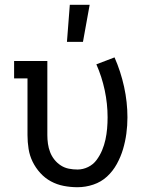

<svg xmlns="http://www.w3.org/2000/svg" viewBox="-20 -775 640 803"><path d="M304 8Q275 8 246.5 2.5Q218 -3 193 -16.5Q168 -30 148.5 -51.5Q129 -73 116.5 -98.5Q104 -124 99.5 -152.5Q95 -181 95 -210V-447H39V-520H178V-210Q178 -192 180.5 -174Q183 -156 189.5 -139Q196 -122 207.5 -107.5Q219 -93 234.5 -83Q250 -73 268 -69.5Q286 -66 304 -66Q327 -66 348.5 -76.5Q370 -87 384 -106Q398 -125 407 -146.5Q416 -168 421 -191Q426 -214 428 -237.5Q430 -261 430 -284Q430 -341 418 -397.5Q406 -454 383 -506L459 -535Q485 -476 499 -412Q513 -348 513 -284Q513 -250 508.5 -216.5Q504 -183 494.5 -151Q485 -119 468.5 -89Q452 -59 427.5 -36.5Q403 -14 370.5 -3Q338 8 304 8ZM260 -600 272 -755H355L327 -600Z"/></svg>

Font: Iosevka HT Extended
Style: Regular
Weight: 400
Width: 7
Monospace: yes
Designer: Belleve Invis
Foundry: Belleve Invis
Version: Version 32.3.0; ttfautohint (v1.8.4)